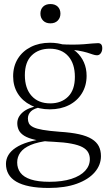

<svg xmlns="http://www.w3.org/2000/svg" viewBox="-20 -676 532 950"><path d="M221 254Q166.5 254 126.5 246Q86.5 238 60.5 222.8Q34.5 207.5 22 185.2Q9.5 163 9.5 135Q9.5 111.5 21.5 91.2Q33.5 71 58 54.8Q82.5 38.5 119.5 27.2Q156.5 16 206.5 10.5L236.5 6.5L227.5 19.5Q167.5 26 132 41.2Q96.5 56.5 80.8 78.5Q65 100.5 65 127.5Q65 157 81.2 178.8Q97.5 200.5 133 212Q168.5 223.5 224.5 223.5Q288.5 223.5 333.2 209Q378 194.5 401.2 169.2Q424.5 144 424.5 111.5Q424.5 93 416.2 78Q408 63 388.2 52.2Q368.5 41.5 333.2 34.8Q298 28 244.5 25.5Q189.5 23.5 154.5 15.8Q119.5 8 100 -4.2Q80.5 -16.5 73 -32.2Q65.5 -48 65.5 -66Q65.5 -97 92.5 -120.5Q119.5 -144 175.5 -154L183 -146Q148.5 -140 133.2 -125.2Q118 -110.5 118 -89.5Q118 -76 123.2 -65.5Q128.5 -55 144.2 -47Q160 -39 191.5 -33.5Q223 -28 275.5 -24Q332 -20.5 371.2 -11.8Q410.5 -3 434.2 11.8Q458 26.5 468.8 47.5Q479.5 68.5 479.5 96.5Q479.5 140.5 448.8 176.2Q418 212 360.2 233Q302.5 254 221 254ZM226.5 -135Q173 -135 132 -155.8Q91 -176.5 68 -213.2Q45 -250 45 -298.5Q45 -348 68.2 -385.5Q91.5 -423 132.8 -443.8Q174 -464.5 227.5 -464.5Q267.5 -464.5 300.5 -452.8Q333.5 -441 357.8 -419.2Q382 -397.5 395.2 -367.5Q408.5 -337.5 408.5 -301Q408.5 -252 385.2 -214.2Q362 -176.5 321 -155.8Q280 -135 226.5 -135ZM228.5 -164.5Q283.5 -164.5 317 -197.8Q350.5 -231 350.5 -295.5Q350.5 -361 317.8 -398Q285 -435 226 -435Q171 -435 137 -402Q103 -369 103 -304Q103 -239 136.2 -201.8Q169.5 -164.5 228.5 -164.5ZM298.5 -432 272.5 -457.5Q311.5 -455 342 -455.2Q372.5 -455.5 395.5 -457.2Q418.5 -459 435.8 -460.8Q453 -462.5 465 -462.5Q475.5 -462.5 480.8 -456.2Q486 -450 486 -437.5Q486 -423 478.8 -412.8Q471.5 -402.5 460 -402.5Q450.5 -402.5 439.2 -406.5Q428 -410.5 410.8 -415.8Q393.5 -421 366.5 -425.8Q339.5 -430.5 298.5 -432ZM229.5 -560.5Q206.5 -560.5 193.2 -574.2Q180 -588 180 -608.5Q180 -630 193.2 -643Q206.5 -656 229.5 -656Q252.5 -656 265.8 -643Q279 -630 279 -608.5Q279 -588 265.8 -574.2Q252.5 -560.5 229.5 -560.5Z"/></svg>

Font: Newsreader 14pt Light
Style: Regular
Weight: 300
Designer: Hugues Gentile
Foundry: Production Type
Version: Version 1.003